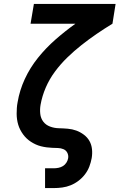

<svg xmlns="http://www.w3.org/2000/svg" viewBox="-20 -755 640 980"><path d="M210 205V104H254Q266 104 278.5 101.5Q291 99 301.5 92.5Q312 86 319 75Q326 64 328 52Q330 37 323.5 24.5Q317 12 304 6.5Q291 1 276 0.5Q261 0 246.5 -0.5Q232 -1 217.5 -3Q203 -5 189 -8.5Q175 -12 162 -18Q149 -24 137.5 -31.5Q126 -39 116 -48.5Q106 -58 98 -69Q90 -80 83.5 -92.5Q77 -105 73 -118.5Q69 -132 67 -146Q65 -160 65 -174.5Q65 -189 66 -204Q67 -219 70 -234Q80 -294 106.5 -351.5Q133 -409 173.5 -459.5Q214 -510 263 -553Q312 -596 365 -634H136L153 -735H570L554 -634Q513 -609 473.5 -582Q434 -555 396 -525Q358 -495 323.5 -461.5Q289 -428 260.5 -389.5Q232 -351 213.5 -308Q195 -265 187 -220Q183 -197 185.5 -174Q188 -151 201 -134Q214 -117 235.5 -109Q257 -101 280 -100.5Q303 -100 326 -98Q349 -96 369.5 -88.5Q390 -81 408 -67.5Q426 -54 436.5 -35.5Q447 -17 449.5 6Q452 29 448 52Q444 74 436 95Q428 116 414 134.5Q400 153 381 167.5Q362 182 341 190.5Q320 199 298 202Q276 205 254 205Z"/></svg>

Font: Iosevka Curly Slab ExObl
Style: Bold
Weight: 700
Width: 7
Italic angle: -9°
Monospace: yes
Designer: Belleve Invis
Foundry: Belleve Invis
Version: Version 11.0.0; ttfautohint (v1.8.3)